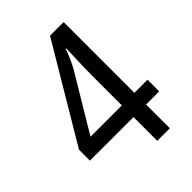

<svg xmlns="http://www.w3.org/2000/svg" viewBox="-209 -819 919 919"><g transform="rotate(-45 250.0 -359.5)"><path d="M306 -161V0H391V-161H480V-240H391V-719H299L11 -235V-161ZM306 -240H94L266 -527C281 -555 298 -592 307 -621H311C310 -581 306 -506 306 -445Z"/></g></svg>

Font: Noto Sans Gurmukhi UI SemiCondensed
Style: Regular
Weight: 400
Width: 4
Designer: Jelle Bosma - Monotype Design Team
Foundry: Monotype Imaging Inc.
Version: Version 2.004